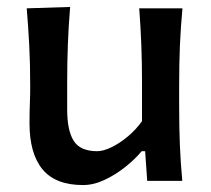

<svg xmlns="http://www.w3.org/2000/svg" viewBox="-20 -521 608 553"><path d="M219 12Q140 12 102.5 -33.2Q65 -78.5 65 -166Q65 -198.5 66 -222.8Q67 -247 67 -272Q67 -338.5 64.2 -390.8Q61.5 -443 57 -497L182 -501Q177.5 -446.5 175.5 -394Q173.5 -341.5 173.5 -284V-205Q173.5 -145.5 192.2 -115.5Q211 -85.5 260 -85.5Q277.5 -85.5 301.2 -97Q325 -108.5 348.5 -128.2Q372 -148 389 -172V-284Q389 -341.5 387 -392.2Q385 -443 381 -497H505.5Q500.5 -443 498.2 -390.8Q496 -338.5 496 -272V-218Q496 -156 498 -105.2Q500 -54.5 505 0H404L398 -85.5H388Q368.5 -62 340.5 -39.8Q312.5 -17.5 281 -2.8Q249.5 12 219 12Z"/></svg>

Font: Commissioner Flair Medium
Style: Regular
Weight: 500
Designer: Kostas Bartsokas
Foundry: Kostas Bartsokas
Version: Version 1.000; ttfautohint (v1.8.3)